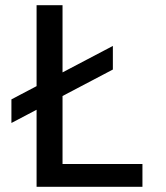

<svg xmlns="http://www.w3.org/2000/svg" viewBox="-20 -720 640 740"><path d="M121 0H529V-88H221V-350L415 -452V-543L221 -441V-700H121V-388L24 -337V-246L121 -297Z"/></svg>

Font: CommitMono
Style: 500Regular
Weight: 500
Monospace: yes
Designer: Eigil Nikolajsen
Foundry: Eigil Nikolajsen
Version: Version 1.143